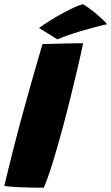

<svg xmlns="http://www.w3.org/2000/svg" viewBox="-43 -863 519 895"><path d="M161 12Q136 12 103.2 11.5Q70.5 11 37.2 9.2Q4 7.5 -23 4Q-16 -26 -4.2 -74.2Q7.5 -122.5 22 -179.2Q36.5 -236 51 -290Q74 -375.5 100.2 -468.2Q126.5 -561 155 -657.5Q165.5 -658 189 -658.5Q212.5 -659 241.8 -659.8Q271 -660.5 298.5 -661Q326 -661.5 344.5 -661.5Q334.5 -613 319.5 -548.8Q304.5 -484.5 287 -413.8Q269.5 -343 251 -274Q227.5 -185.5 204 -109Q180.5 -32.5 161 12ZM345 -843Q372.5 -826 396.5 -806.2Q420.5 -786.5 436.5 -771Q452.5 -755.5 456 -750Q432 -745 399.5 -736.5Q367 -728 333 -717.8Q299 -707.5 270 -697.2Q241 -687 224.5 -679.5L139 -732.5Q160 -748.5 190 -767Q220 -785.5 251.2 -802.5Q282.5 -819.5 308 -830.8Q333.5 -842 345 -843Z"/></svg>

Font: Grandstander Black
Style: Italic
Weight: 900
Italic angle: -15°
Designer: Tyler Finck
Foundry: Etcetera Type Co
Version: Version 1.200; ttfautohint (v1.8.3)